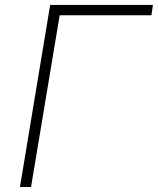

<svg xmlns="http://www.w3.org/2000/svg" viewBox="-20 -747 631 767"><path d="M590.9 -727.3 584.9 -686.1H218.4L104 0H59.7L180.4 -727.3Z"/></svg>

Font: Inter P Extra Light
Style: Italic
Weight: 200
Italic angle: 9.39999°
Designer: Rasmus Andersson
Foundry: rsms
Version: Version 3.018;git-588b23468